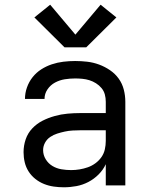

<svg xmlns="http://www.w3.org/2000/svg" viewBox="-20 -787 640 815"><path d="M251 8Q230 8 208.5 5Q187 2 167 -6Q147 -14 130 -27.5Q113 -41 101.5 -59Q90 -77 85 -98Q80 -119 80 -141Q80 -169 89 -195.5Q98 -222 117 -242Q136 -262 160.5 -274.5Q185 -287 212 -294.5Q239 -302 266.5 -304.5Q294 -307 321 -307H429V-355Q429 -371 425 -386Q421 -401 411 -413Q401 -425 387.5 -433.5Q374 -442 359.5 -446.5Q345 -451 329.5 -452.5Q314 -454 299 -454Q277 -454 255 -450.5Q233 -447 213.5 -436.5Q194 -426 181.5 -407.5Q169 -389 169 -367Q169 -367 169 -367Q169 -367 169 -367H86Q86 -367 86 -367Q86 -367 86 -367Q86 -392 94.5 -416Q103 -440 118.5 -459.5Q134 -479 155 -492.5Q176 -506 200 -514Q224 -522 249 -525Q274 -528 299 -528Q325 -528 350.5 -525Q376 -522 400.5 -513Q425 -504 447 -489Q469 -474 484 -453Q499 -432 505.5 -406.5Q512 -381 512 -355V0H429V-90Q418 -66 398.5 -46.5Q379 -27 355 -14.5Q331 -2 304.5 3Q278 8 251 8ZM282 -65Q300 -65 318 -68Q336 -71 353 -77Q370 -83 385 -94Q400 -105 410.5 -120Q421 -135 425 -153Q429 -171 429 -189V-234H321Q305 -234 288 -233Q271 -232 255 -228.5Q239 -225 223 -220Q207 -215 193 -205.5Q179 -196 171 -181Q163 -166 163 -150Q163 -129 174 -111Q185 -93 202.5 -82.5Q220 -72 240.5 -68.5Q261 -65 282 -65ZM346 -586H254L126 -713L193 -767L300 -640L407 -767L474 -713Z"/></svg>

Font: Zed Mono Extended
Style: Regular
Weight: 400
Width: 7
Monospace: yes
Designer: Belleve Invis
Foundry: Belleve Invis
Version: Version 1.0.0; ttfautohint (v1.8.4)